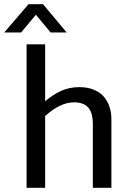

<svg xmlns="http://www.w3.org/2000/svg" viewBox="-57 -890 617 910"><path d="M157 0H69V-680H157V-410Q190 -439 230 -458Q270 -477 318 -477Q357 -477 386 -465.5Q415 -454 433.5 -433.5Q452 -413 461.5 -385Q471 -357 471 -324V0H383V-302Q383 -356 361 -380.5Q339 -405 294 -405Q260 -405 225.5 -388Q191 -371 157 -340ZM259 -736H183L113 -820L43 -736H-37L78 -870H147Z"/></svg>

Font: Mukta Mahee
Style: Regular
Weight: 400
Designer: Shuchita Grover, Noopur Datye, Girish Dalvi, Yashodeep Gholap
Foundry: Ek Type
Version: Version 2.538;PS 1.000;hotconv 16.6.51;makeotf.lib2.5.65220;